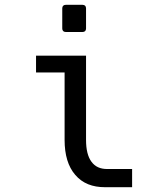

<svg xmlns="http://www.w3.org/2000/svg" viewBox="-20 -780 642 804"><path d="M255.4 -646H325.7C335 -646 340.3 -651.4 340.3 -660.6V-745.1C340.3 -754.4 335 -759.8 325.7 -759.8H255.4C246.1 -759.8 240.7 -754.4 240.7 -745.1V-660.6C240.7 -651.4 246.1 -646 255.4 -646ZM419.4 3.9H533.2V-72.3H428.2C400.4 -72.3 378.4 -81.5 362.8 -103C347.7 -123.5 340.3 -153.8 340.3 -194.3V-546.9H130.9V-476.6H250.5V-194.3C250.5 -131.3 265.1 -82.5 294.9 -47.9C325.7 -11.7 367.7 3.9 419.4 3.9Z"/></svg>

Font: Hack
Style: Regular
Weight: 400
Monospace: yes
Designer: Christopher Simpkins
Foundry: Christopher Simpkins
Version: Version 2.010